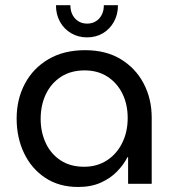

<svg xmlns="http://www.w3.org/2000/svg" viewBox="-20 -718 678 750"><path d="M285.2 12.4Q210.8 12.4 156.8 -23.4Q102.8 -59.2 73.9 -119.9Q45 -180.6 45 -254.8Q45 -330.2 77.1 -390.8Q109.2 -451.4 169.2 -486.7Q229.2 -522 312.6 -522Q393.8 -522 451.8 -486.8Q509.8 -451.6 541.2 -391.8Q572.6 -332 572.6 -258V0H480.4V-104.2H478Q463.4 -75.2 437.5 -48.4Q411.6 -21.6 373.8 -4.6Q336 12.4 285.2 12.4ZM308.6 -66.6Q359 -66.6 397.4 -91.4Q435.8 -116.2 457.3 -159.5Q478.8 -202.8 478.8 -256.8Q478.8 -310 458.3 -351.9Q437.8 -393.8 400 -418.4Q362.2 -443 310.6 -443Q256.8 -443 218.3 -418Q179.8 -393 159.3 -350.3Q138.8 -307.6 138.8 -253.6Q138.8 -202 158.7 -159.3Q178.6 -116.6 216.7 -91.6Q254.8 -66.6 308.6 -66.6ZM320.2 -572Q285.8 -572 258.1 -588.1Q230.4 -604.2 214.5 -632.7Q198.6 -661.2 198.6 -697.6H255Q255 -665.6 273.4 -645.7Q291.8 -625.8 320.2 -625.8Q349.2 -625.8 367.4 -645.7Q385.6 -665.6 385.6 -697.6H440.8Q440.8 -661.2 424.9 -632.7Q409 -604.2 381.8 -588.1Q354.6 -572 320.2 -572Z"/></svg>

Font: MuseoModerno Thin
Style: Regular
Weight: 100
Designer: Pablo Cosgaya, Héctor Gatti, Marcela Romero, and the Authors of The MuseoModerno Project.
Foundry: Omnibus-Type Team
Version: Version 1.003